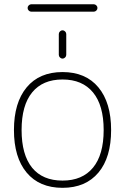

<svg xmlns="http://www.w3.org/2000/svg" viewBox="-20 -898 583 907"><path d="M445.3 -83Q384.8 -10.7 275.4 -10.7Q166 -10.7 106 -82.5Q45.9 -154.3 45.9 -283.7Q45.9 -413.1 106 -485.4Q166 -557.6 275.4 -557.6Q384.8 -557.6 444.8 -485.4Q504.9 -413.1 504.9 -283.7Q504.9 -154.3 445.3 -83ZM131.8 -105.5Q181.6 -44.9 275.4 -44.9Q369.1 -44.9 419.4 -106Q469.7 -167 469.7 -283.7Q469.7 -400.4 419.4 -461.4Q369.1 -522.5 275.4 -522.5Q181.6 -522.5 131.8 -461.4Q82 -400.4 82 -283.7Q82 -167 131.8 -105.5ZM127.9 -842.8Q121.1 -842.8 115.7 -848.1Q110.4 -853.5 110.4 -860.4Q110.4 -867.2 115.7 -872.6Q121.1 -877.9 127.9 -877.9H422.9Q429.7 -877.9 435.1 -872.6Q440.4 -867.2 440.4 -860.4Q440.4 -853.5 435.1 -848.1Q429.7 -842.8 422.9 -842.8ZM257.8 -638.7V-737.3Q257.8 -744.1 263.2 -749.5Q268.6 -754.9 275.4 -754.9Q282.2 -754.9 287.6 -749.5Q293 -744.1 293 -737.3V-638.7Q293 -631.8 287.6 -626.5Q282.2 -621.1 275.4 -621.1Q268.6 -621.1 263.2 -626.5Q257.8 -631.8 257.8 -638.7Z"/></svg>

Font: Gen Jyuu Gothic ExtraLight
Style: Regular
Weight: 100
Designer: [Source Han Sans]
Ryoko NISHIZUKA  (kana & ideographs); Paul D. Hunt (Latin, Greek & Cyrillic); Wenlong ZHANG  (bopomofo
Version: Version 1.002.20150607